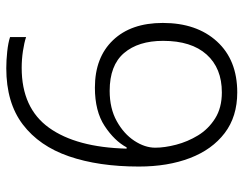

<svg xmlns="http://www.w3.org/2000/svg" viewBox="-102 -662 775 611"><g transform="rotate(90 285.5 -356.5)"><path d="M510 -411Q510 -283 477.5 -188.5Q445 -94 376 -41.5Q307 11 197 11Q172 11 144 8Q116 5 98 -1V-52Q116 -46 142.5 -42Q169 -38 196 -38Q324 -38 386.5 -125Q449 -212 453 -372H449Q428 -333 381 -302Q334 -271 259 -271Q163 -271 108 -328.5Q53 -386 53 -487Q53 -595 112 -659.5Q171 -724 274 -724Q351 -724 403.5 -684Q456 -644 483 -573.5Q510 -503 510 -411ZM274 -675Q197 -675 153.5 -626.5Q110 -578 110 -488Q110 -409 149 -363.5Q188 -318 269 -318Q325 -318 365.5 -340.5Q406 -363 428 -396.5Q450 -430 450 -463Q450 -493 440.5 -529.5Q431 -566 411 -599Q391 -632 357 -653.5Q323 -675 274 -675Z"/></g></svg>

Font: Noto Sans Thai Looped Light
Style: Regular
Weight: 300
Designer: Sasikarn Vongin, Ben Mitchell
Foundry: The Fontpad Ltd
Version: Version 1.001; ttfautohint (v1.8.4.7-5d5b)